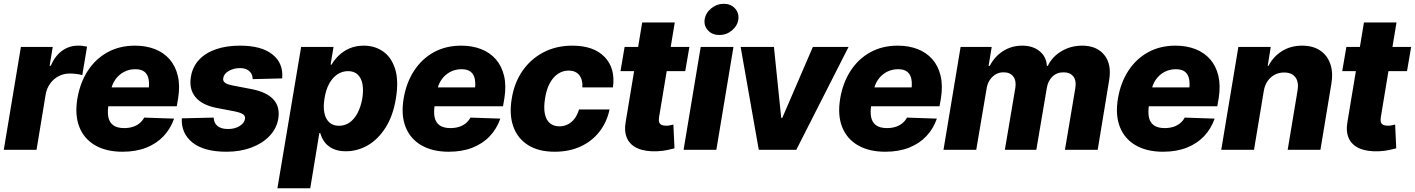

<svg xmlns="http://www.w3.org/2000/svg" viewBox="-25 -795 7509 1019"><path d="M-4.9 0 85.9 -545.9H254.9L238.3 -445.8H244.1Q268.1 -500.5 306.4 -526.9Q344.7 -553.2 389.2 -552.7Q401.4 -553.2 413.6 -551.5Q425.8 -549.8 437 -547.4L411.6 -396Q399.4 -400.4 379.9 -402.6Q360.4 -404.8 344.2 -404.8Q314 -404.8 287.1 -391.1Q260.3 -377.4 242.2 -353Q224.1 -328.6 217.8 -296.4L168.9 0Z M625 10.3Q539.1 10.3 480.2 -23.7Q421.4 -57.6 396.2 -120.8Q371.1 -184.1 385.7 -272Q399.9 -356 440.9 -419.2Q481.9 -482.4 545.7 -517.6Q609.4 -552.7 691.4 -552.7Q750 -552.7 796.9 -534.4Q843.8 -516.1 875 -480.5Q906.2 -444.8 918.7 -392.8Q931.2 -340.8 920.4 -273.4L913.1 -231H439L455.6 -331.1H847.2L762.2 -308.6Q768.6 -345.7 764.2 -372.3Q759.8 -398.9 742.7 -413.3Q725.6 -427.7 692.9 -427.7Q660.2 -427.7 632.6 -413.1Q605 -398.4 586.7 -372.1Q568.4 -345.7 562.5 -310.1L550.8 -238.3Q544.4 -199.7 550.3 -172.1Q556.2 -144.5 576.7 -129.9Q597.2 -115.2 634.3 -115.2Q658.7 -115.2 679.2 -121.6Q699.7 -127.9 715.3 -140.6Q731 -153.3 740.2 -170.9L898.9 -165.5Q880.4 -111.8 843 -72.3Q805.7 -32.7 751 -11.2Q696.3 10.3 625 10.3Z M1472.7 -378.9 1315.9 -375Q1315.9 -392.6 1307.9 -405.8Q1299.8 -418.9 1284.9 -426.3Q1270 -433.6 1249 -433.6Q1215.8 -433.6 1189.5 -418.7Q1163.1 -403.8 1159.7 -379.9Q1157.2 -367.2 1167 -357.7Q1176.8 -348.1 1210 -341.3L1311.5 -321.8Q1390.6 -306.2 1426.3 -267.1Q1461.9 -228 1452.1 -165.5Q1442.9 -111.8 1404.5 -72.3Q1366.2 -32.7 1307.6 -11.2Q1249 10.3 1177.7 10.3Q1057.6 10.3 996.8 -38.3Q936 -86.9 939.9 -167L1108.9 -170.9Q1110.4 -141.1 1129.6 -126Q1148.9 -110.8 1182.1 -110.4Q1218.8 -109.4 1245.4 -125.2Q1272 -141.1 1275.4 -164.6Q1277.3 -179.7 1264.9 -188.5Q1252.4 -197.3 1219.2 -204.1L1127 -221.7Q1047.9 -236.8 1012.5 -279.5Q977.1 -322.3 988.3 -388.2Q997.1 -440.9 1031.5 -477.8Q1065.9 -514.6 1121.3 -533.7Q1176.8 -552.7 1248.5 -552.7Q1362.8 -552.7 1421.1 -506.1Q1479.5 -459.5 1472.7 -378.9Z M1447.3 204.1 1573.2 -545.9H1745.1L1729.5 -452.1H1734.9Q1749 -477.1 1772.7 -500.2Q1796.4 -523.4 1829.8 -538.1Q1863.3 -552.7 1906.2 -552.7Q1962.9 -552.7 2007.1 -522.7Q2051.3 -492.7 2071.5 -430.7Q2091.8 -368.7 2076.2 -272.5Q2061 -179.7 2021 -117.2Q1981 -54.7 1926.3 -23.4Q1871.6 7.8 1811 7.8Q1770 7.8 1741.9 -5.6Q1713.9 -19 1697.5 -41.3Q1681.2 -63.5 1674.8 -88.9H1669.9L1621.6 204.1ZM1773.9 -127.4Q1806.2 -127.4 1831.3 -145.5Q1856.4 -163.6 1873.3 -196.3Q1890.1 -229 1897.9 -272.5Q1904.8 -316.4 1898.7 -348.9Q1892.6 -381.3 1873.3 -399.4Q1854 -417.5 1822.3 -417.5Q1790.5 -417.5 1764.6 -399.7Q1738.8 -381.8 1721.4 -349.6Q1704.1 -317.4 1697.3 -272.5Q1689.9 -228.5 1696.5 -196Q1703.1 -163.6 1722.7 -145.5Q1742.2 -127.4 1773.9 -127.4Z M2356.4 10.3Q2270.5 10.3 2211.7 -23.7Q2152.8 -57.6 2127.7 -120.8Q2102.5 -184.1 2117.2 -272Q2131.3 -356 2172.4 -419.2Q2213.4 -482.4 2277.1 -517.6Q2340.8 -552.7 2422.9 -552.7Q2481.4 -552.7 2528.3 -534.4Q2575.2 -516.1 2606.4 -480.5Q2637.7 -444.8 2650.1 -392.8Q2662.6 -340.8 2651.9 -273.4L2644.5 -231H2170.4L2187 -331.1H2578.6L2493.7 -308.6Q2500 -345.7 2495.6 -372.3Q2491.2 -398.9 2474.1 -413.3Q2457 -427.7 2424.3 -427.7Q2391.6 -427.7 2364 -413.1Q2336.4 -398.4 2318.1 -372.1Q2299.8 -345.7 2293.9 -310.1L2282.2 -238.3Q2275.9 -199.7 2281.7 -172.1Q2287.6 -144.5 2308.1 -129.9Q2328.6 -115.2 2365.7 -115.2Q2390.1 -115.2 2410.6 -121.6Q2431.2 -127.9 2446.8 -140.6Q2462.4 -153.3 2471.7 -170.9L2630.4 -165.5Q2611.8 -111.8 2574.5 -72.3Q2537.1 -32.7 2482.4 -11.2Q2427.7 10.3 2356.4 10.3Z M2918.9 10.3Q2832.5 10.3 2776.9 -25.4Q2721.2 -61 2699 -124.3Q2676.8 -187.5 2690.9 -271Q2704.1 -355 2747.6 -418.2Q2791 -481.4 2858.9 -517.1Q2926.8 -552.7 3012.7 -552.7Q3126.5 -552.7 3184.3 -492.2Q3242.2 -431.6 3228 -331.1H3065.9Q3068.4 -372.6 3049.1 -396.5Q3029.8 -420.4 2993.2 -420.4Q2962.4 -420.4 2936.8 -403.6Q2911.1 -386.7 2893.1 -353.8Q2875 -320.8 2867.7 -272.5Q2859.9 -224.1 2866.7 -190.9Q2873.5 -157.7 2893.6 -141.1Q2913.6 -124.5 2943.8 -124.5Q2967.8 -124.5 2988.3 -134.8Q3008.8 -145 3024.2 -165Q3039.6 -185.1 3047.9 -213.9H3210Q3195.8 -146.5 3156.2 -95.9Q3116.7 -45.4 3056.4 -17.6Q2996.1 10.3 2918.9 10.3Z M3633.8 -545.9 3611.8 -417.5H3268.1L3290 -545.9ZM3383.3 -675.8H3556.2L3472.7 -171.9Q3470.2 -155.8 3473.6 -146Q3477.1 -136.2 3486.3 -132.1Q3495.6 -127.9 3509.3 -127.9Q3519 -127.4 3530.8 -129.9Q3542.5 -132.3 3548.8 -133.8L3554.7 -7.8Q3540.5 -3.9 3517.1 1.2Q3493.7 6.3 3462.9 7.8Q3400.9 10.3 3360.4 -7.1Q3319.8 -24.4 3303 -61Q3286.1 -97.7 3296.4 -152.3Z M3603 0 3693.8 -545.9H3867.7L3776.9 0ZM3792.5 -609.4Q3755.9 -608.9 3732.9 -633.3Q3710 -657.7 3714.8 -691.9Q3720.2 -726.6 3749.8 -750.7Q3779.3 -774.9 3815.9 -774.9Q3853 -774.9 3875.5 -750.7Q3897.9 -726.6 3893.6 -691.9Q3888.7 -657.7 3859.4 -633.3Q3830.1 -608.9 3792.5 -609.4Z M4478.5 -545.9 4201.2 0H4002L3905.8 -545.9H4082.5L4121.1 -169.9H4127L4289.1 -545.9Z M4673.3 10.3Q4587.4 10.3 4528.6 -23.7Q4469.7 -57.6 4444.6 -120.8Q4419.4 -184.1 4434.1 -272Q4448.2 -356 4489.3 -419.2Q4530.3 -482.4 4594 -517.6Q4657.7 -552.7 4739.7 -552.7Q4798.3 -552.7 4845.2 -534.4Q4892.1 -516.1 4923.3 -480.5Q4954.6 -444.8 4967 -392.8Q4979.5 -340.8 4968.8 -273.4L4961.4 -231H4487.3L4503.9 -331.1H4895.5L4810.5 -308.6Q4816.9 -345.7 4812.5 -372.3Q4808.1 -398.9 4791 -413.3Q4773.9 -427.7 4741.2 -427.7Q4708.5 -427.7 4680.9 -413.1Q4653.3 -398.4 4635 -372.1Q4616.7 -345.7 4610.8 -310.1L4599.1 -238.3Q4592.8 -199.7 4598.6 -172.1Q4604.5 -144.5 4625 -129.9Q4645.5 -115.2 4682.6 -115.2Q4707 -115.2 4727.5 -121.6Q4748 -127.9 4763.7 -140.6Q4779.3 -153.3 4788.6 -170.9L4947.3 -165.5Q4928.7 -111.8 4891.4 -72.3Q4854 -32.7 4799.3 -11.2Q4744.6 10.3 4673.3 10.3Z M4982.4 0 5073.2 -545.9H5238.3L5221.7 -445.3H5228Q5253.4 -495.1 5298.6 -523.9Q5343.8 -552.7 5400.4 -552.7Q5456.5 -552.7 5492.4 -523.4Q5528.3 -494.1 5531.2 -445.3H5536.1Q5559.1 -494.1 5608.6 -523.4Q5658.2 -552.7 5718.8 -552.7Q5795.4 -552.7 5835.7 -503.4Q5876 -454.1 5861.3 -367.7L5800.8 0H5627L5682.1 -327.6Q5688.5 -368.2 5670.9 -389.9Q5653.3 -411.6 5620.1 -411.1Q5584 -411.6 5560.1 -388.2Q5536.1 -364.7 5530.3 -325.7L5475.1 0H5308.1L5363.8 -329.6Q5369.6 -367.2 5352.3 -389.4Q5335 -411.6 5300.8 -411.1Q5278.8 -411.6 5259.8 -400.6Q5240.7 -389.6 5227.8 -369.9Q5214.8 -350.1 5210.9 -322.8L5156.2 0Z M6147.5 10.3Q6061.5 10.3 6002.7 -23.7Q5943.8 -57.6 5918.7 -120.8Q5893.6 -184.1 5908.2 -272Q5922.4 -356 5963.4 -419.2Q6004.4 -482.4 6068.1 -517.6Q6131.8 -552.7 6213.9 -552.7Q6272.5 -552.7 6319.3 -534.4Q6366.2 -516.1 6397.5 -480.5Q6428.7 -444.8 6441.2 -392.8Q6453.6 -340.8 6442.9 -273.4L6435.5 -231H5961.4L5978 -331.1H6369.6L6284.7 -308.6Q6291 -345.7 6286.6 -372.3Q6282.2 -398.9 6265.1 -413.3Q6248 -427.7 6215.3 -427.7Q6182.6 -427.7 6155 -413.1Q6127.4 -398.4 6109.1 -372.1Q6090.8 -345.7 6085 -310.1L6073.2 -238.3Q6066.9 -199.7 6072.8 -172.1Q6078.6 -144.5 6099.1 -129.9Q6119.6 -115.2 6156.7 -115.2Q6181.2 -115.2 6201.7 -121.6Q6222.2 -127.9 6237.8 -140.6Q6253.4 -153.3 6262.7 -170.9L6421.4 -165.5Q6402.8 -111.8 6365.5 -72.3Q6328.1 -32.7 6273.4 -11.2Q6218.8 10.3 6147.5 10.3Z M6682.1 -311 6630.4 0H6456.5L6547.4 -545.9H6719.2L6703.1 -445.3H6707Q6732.9 -495.1 6779.1 -523.9Q6825.2 -552.7 6885.7 -552.7Q6942.9 -552.7 6981.2 -527.1Q7019.5 -501.5 7035.4 -455.6Q7051.3 -409.7 7040.5 -347.7L6982.9 0H6809.1L6861.3 -313.5Q6869.1 -358.9 6850.3 -384.5Q6831.5 -410.2 6790 -410.2Q6762.7 -410.2 6740.2 -398.4Q6717.8 -386.7 6702.4 -364.5Q6687 -342.3 6682.1 -311Z M7464.4 -545.9 7442.4 -417.5H7098.6L7120.6 -545.9ZM7213.9 -675.8H7386.7L7303.2 -171.9Q7300.8 -155.8 7304.2 -146Q7307.6 -136.2 7316.9 -132.1Q7326.2 -127.9 7339.8 -127.9Q7349.6 -127.4 7361.3 -129.9Q7373 -132.3 7379.4 -133.8L7385.3 -7.8Q7371.1 -3.9 7347.7 1.2Q7324.2 6.3 7293.5 7.8Q7231.4 10.3 7190.9 -7.1Q7150.4 -24.4 7133.5 -61Q7116.7 -97.7 7127 -152.3Z"/></svg>

Font: Inter Tight ExtraBold
Style: Italic
Weight: 800
Italic angle: -9.39999°
Designer: Rasmus Andersson
Foundry: rsms
Version: Version 3.004